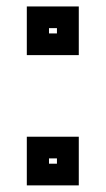

<svg xmlns="http://www.w3.org/2000/svg" viewBox="-20 -560 319 580"><path d="M61 -393.5V-540.5H218V-393.5ZM128 -459H152V-475H128ZM61 0V-147H218V0ZM128 -65.5H152V-81.5H128Z"/></svg>

Font: Tourney Expanded Regular
Style: Bold
Weight: 700
Width: 7
Designer: Tyler Finck
Foundry: Etcetera Type Co
Version: Version 1.010; ttfautohint (v1.8.3)